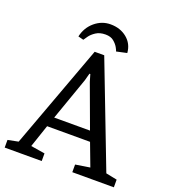

<svg xmlns="http://www.w3.org/2000/svg" viewBox="-158 -930 923 1038"><g transform="rotate(20 303.0 -411.0)"><path d="M300 -822Q356 -822 394.5 -790.5Q433 -759 437 -707L377 -694Q376 -700 367 -716Q358 -732 340.5 -746.5Q323 -761 293 -761Q260 -761 238 -746.5Q216 -732 204.5 -715.5Q193 -699 189 -693L158 -701Q170 -755 210 -788.5Q250 -822 300 -822ZM-11 0V-44L49 -56L269 -653H324L553 -57L617 -44V0H378V-44L461 -57L412 -187H165L121 -57L202 -44V0ZM185 -244H391L300 -491L288 -532H283L272 -491Z"/></g></svg>

Font: Faustina
Style: Regular
Weight: 400
Designer: Alfonso Garcia
Foundry: http://www.omnibus-type.com
Version: Version 1.200